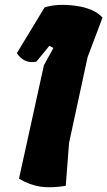

<svg xmlns="http://www.w3.org/2000/svg" viewBox="-20 -782 452 809"><path d="M349 -541 271 -180 257 1Q195 11 150.5 4.5Q106 -2 60 -29L165 -507L205 -580L188 -589L133 -522Q82 -512 51 -558L168 -751Q223 -768 299.5 -757.5Q376 -747 412 -708Z"/></svg>

Font: Tillana
Style: Bold
Weight: 700
Designer: Lipi Raval (Devanagari, Latin), Jonny Pinhorn (Latin)
Foundry: Indian Type Foundry
Version: Version 2.002;PS 1.0;hotconv 1.0.79;makeotf.lib2.5.61930; tt